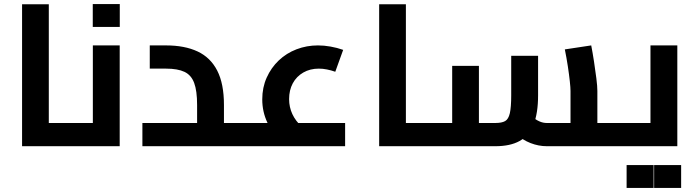

<svg xmlns="http://www.w3.org/2000/svg" viewBox="-20 -728 3465 956"><path d="M223 0V-115.6H337V0ZM89.9 0V-706.7H223V0ZM337 0V-115.6Q342.6 -115.6 346.4 -111.6Q350.2 -107.6 352.4 -100Q354.6 -92.5 355.8 -82Q357 -71.5 357 -58.1Q357 -44.8 355.8 -34Q354.6 -23.2 352.4 -15.6Q350.2 -8.1 346.4 -4Q342.6 0 337 0Z M337 0V-115.6H520.3L442.3 -51.2V-501.9H576V0ZM337 0Q331.4 0 327.6 -4Q323.8 -8.1 321.6 -15.6Q319.4 -23.2 318.2 -34Q317 -44.8 317 -58.1Q317 -76 318.9 -88.7Q320.8 -101.3 325.3 -108.5Q329.8 -115.6 337 -115.6ZM441.9 -593.8V-707.9H576.4V-593.8Z M1095.1 0V-115.6H1200.4V0ZM689 0V-115.6H1052.1L961.4 -37.3V-205.3Q961.4 -275.9 946.8 -315Q932.3 -354.2 898.6 -370.2Q864.9 -386.3 806.7 -386.3H725.7V-501.9H806.7Q899.3 -501.9 963.8 -471.8Q1028.2 -441.6 1061.6 -376.4Q1095.1 -311.2 1095.1 -205.3V0ZM1200.4 0V-115.6Q1206 -115.6 1209.8 -111.6Q1213.6 -107.6 1215.8 -100Q1218 -92.5 1219.2 -82Q1220.4 -71.5 1220.4 -58.1Q1220.4 -44.8 1219.2 -34Q1218 -23.2 1215.8 -15.6Q1213.6 -8.1 1209.8 -4Q1206 0 1200.4 0Z M1387.6 -16Q1336.7 -63.9 1311.2 -117.8Q1285.8 -171.8 1285.8 -233.1Q1285.8 -292.4 1307.9 -341.6Q1330 -390.9 1368 -427.1Q1406.1 -463.3 1456.6 -482.6Q1507 -501.9 1563.2 -501.9Q1593.3 -501.9 1626.1 -496.1Q1658.8 -490.3 1688.7 -479.7L1649.4 -370.7Q1628.3 -378.2 1607.7 -382.2Q1587.2 -386.3 1567.6 -386.3Q1523.8 -386.3 1490 -366.8Q1456.2 -347.3 1437.8 -313.2Q1419.5 -279 1419.5 -234.6Q1419.5 -194.8 1435.6 -160Q1451.8 -125.2 1483.3 -96.7ZM1200 0V-115.6H1698.4V0ZM1200 0Q1194.4 0 1190.6 -4Q1186.8 -8.1 1184.6 -15.6Q1182.4 -23.2 1181.2 -34Q1180 -44.8 1180 -58.1Q1180 -76 1181.9 -88.7Q1183.8 -101.3 1188.3 -108.5Q1192.8 -115.6 1200 -115.6Z M2001 0V-115.6H2115V0ZM1867.9 0V-706.7H2001V0ZM2115 0V-115.6Q2120.6 -115.6 2124.4 -111.6Q2128.2 -107.6 2130.4 -100Q2132.6 -92.5 2133.8 -82Q2135 -71.5 2135 -58.1Q2135 -44.8 2133.8 -34Q2132.6 -23.2 2130.4 -15.6Q2128.2 -8.1 2124.4 -4Q2120.6 0 2115 0Z M2954.4 0V-115.6H3059.7V0ZM2115 0Q2109.4 0 2105.6 -4Q2101.8 -8.1 2099.6 -15.6Q2097.4 -23.2 2096.2 -34Q2095 -44.8 2095 -58.1Q2095 -76 2096.9 -88.7Q2098.8 -101.3 2103.3 -108.5Q2107.8 -115.6 2115 -115.6ZM2702.8 0Q2661.6 0 2621.4 -15.7Q2581.3 -31.3 2547.1 -62.4L2629 -147.4Q2648.6 -131.1 2666.4 -123.4Q2684.2 -115.6 2702.8 -115.6H2890.4L2820.7 -52.7V-274.9Q2820.7 -291 2817.2 -323.5Q2813.7 -355.9 2807.4 -397.6Q2801.1 -439.3 2792.4 -482L2923.8 -501.9Q2930.8 -466.1 2937.6 -421.8Q2944.4 -377.5 2949.4 -337.8Q2954.4 -298.2 2954.4 -274.9V0ZM2115 0V-115.6H2260.6L2231.5 -85V-400H2364.6V0ZM2364.6 0V-115.6H2446.3Q2478.4 -115.6 2495.1 -125.1Q2511.8 -134.5 2518.6 -164.3Q2525.4 -194.1 2525.4 -253.3V-450H2659.2V-253.3Q2659.2 -163.8 2636.4 -107.7Q2613.6 -51.6 2566.9 -25.8Q2520.3 0 2446.3 0ZM3059.7 0V-115.6Q3065.3 -115.6 3069.1 -111.6Q3073 -107.6 3075.1 -100Q3077.3 -92.5 3078.5 -82Q3079.7 -71.5 3079.7 -58.1Q3079.7 -44.8 3078.5 -34Q3077.3 -23.2 3075.1 -15.6Q3073 -8.1 3069.1 -4Q3065.3 0 3059.7 0Z M3060 0V-115.6H3296.7L3218.8 -51.2V-501.9H3352.5V0ZM3060 0Q3054.4 0 3050.6 -4Q3046.8 -8.1 3044.6 -15.6Q3042.4 -23.2 3041.2 -34Q3040 -44.8 3040 -58.1Q3040 -76 3041.9 -88.7Q3043.8 -101.3 3048.3 -108.5Q3052.8 -115.6 3060 -115.6ZM3100 207.9V93.8H3234.5V207.9ZM3237 207.9V93.8H3371.5V207.9Z"/></svg>

Font: Cairo
Style: Regular
Weight: 400
Designer: Mohamed Gaber, Accademia di Belle Arti di Urbino
Foundry: Kief Type Foundry, Accademia di Belle Arti di Urbino
Version: Version 3.120